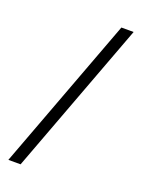

<svg xmlns="http://www.w3.org/2000/svg" viewBox="-137 -777 622 841"><g transform="rotate(20 173.5 -357.0)"><path d="M336 -714 69 0H12L279 -714Z"/></g></svg>

Font: Noto Sans Lao UI Light
Style: Regular
Weight: 300
Designer: Monotype Design Team
Foundry: Monotype Imaging Inc.
Version: Version 2.000; ttfautohint (v1.8.4.7-5d5b)